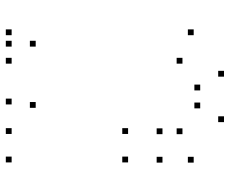

<svg xmlns="http://www.w3.org/2000/svg" viewBox="-85 -695 790 660"><g transform="rotate(-90 310.0 -365.0)"><path d="M199.5 -319.7V-339.7H179.5V-319.7ZM199.5 -720V-740H179.5V-720ZM101.7 -720V-740H81.7V-720ZM101.7 -319.7V-339.7H81.7V-319.7ZM396.5 10V-10H376.5V10ZM539 -94.2V-114.2H519V-94.2ZM539 -720V-740H519V-720ZM441.2 -720V-740H421.2V-720ZM441.2 -132.8V-152.8H421.2V-132.8ZM349.2 -71.8V-91.8H329.2V-71.8ZM287.5 -71.8V-91.8H267.5V-71.8ZM198.8 -132.8V-152.8H178.8V-132.8ZM198.8 -201.5V-221.5H178.8V-201.5ZM101 -201.5V-221.5H81V-201.5ZM101 -94.2V-114.2H81V-94.2ZM240.2 10V-10H220.2V10ZM499.8 -637.3V-657.3H479.8V-637.3ZM499.8 -720V-740H479.8V-720ZM301 -720V-740H281V-720ZM289.3 -637.3V-657.3H269.3V-637.3Z"/></g></svg>

Font: Monaspace Krypton Dots Var
Style: Regular
Weight: 400
Designer: Riley Cran and the Lettermatic Team
Version: Version 1.100 (Monaspace Krypton Dots)